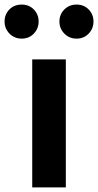

<svg xmlns="http://www.w3.org/2000/svg" viewBox="-62 -820 429 840"><path d="M79 -560H226V0H79ZM-42 -726Q-42 -757 -21 -778.5Q0 -800 33 -800Q65 -800 86 -778.5Q107 -757 107 -726Q107 -695 86 -673Q65 -651 33 -651Q1 -651 -20.5 -673Q-42 -695 -42 -726ZM198 -726Q198 -757 219.5 -778.5Q241 -800 273 -800Q305 -800 326 -778.5Q347 -757 347 -726Q347 -695 326 -673Q305 -651 273 -651Q241 -651 219.5 -673Q198 -695 198 -726Z"/></svg>

Font: Merged Yaku Han JP
Style: Bold
Weight: 700
Designer: Ryoko NISHIZUKA 西塚涼子 (kana, bopomofo & ideographs); Paul D. Hunt (Latin, Greek & Cyrillic); Sandoll Communications 산돌커뮤니
Foundry: Adobe
Version: Version 2.004